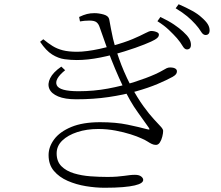

<svg xmlns="http://www.w3.org/2000/svg" viewBox="-20 -839 1040 905"><path d="M814 -659Q798 -677 776 -698Q754 -719 722 -739L736 -759Q774 -741 800 -723.5Q826 -706 843 -690Q863 -672 871.5 -657.5Q880 -643 880 -628Q880 -617 875 -611.5Q870 -606 861 -606Q850 -606 840.5 -622.5Q831 -639 814 -659ZM901 -725Q883 -745 862 -762.5Q841 -780 808 -800L822 -819Q859 -803 886 -788Q913 -773 929 -758Q950 -740 959 -725.5Q968 -711 968 -696Q968 -685 963 -679.5Q958 -674 949 -674Q937 -674 927.5 -690Q918 -706 901 -725ZM184 -654 169 -642Q197 -600 226 -582Q255 -564 284 -560Q313 -556 342 -556Q394 -556 453.5 -568Q513 -580 567.5 -597Q622 -614 660.5 -629.5Q699 -645 710 -652Q720 -658 724.5 -663.5Q729 -669 729 -675Q729 -682 723 -685.5Q717 -689 709 -691Q701 -693 693 -693Q684 -693 663.5 -682Q643 -671 605.5 -655Q568 -639 506 -622Q479 -615 449 -608.5Q419 -602 391.5 -598.5Q364 -595 344 -595Q303 -595 276 -602Q249 -609 228 -622Q207 -635 184 -654ZM287 -508 269 -525Q230 -498 216.5 -470.5Q203 -443 212.5 -420.5Q222 -398 254 -384.5Q286 -371 339 -371Q421 -371 492 -381.5Q563 -392 621.5 -408.5Q680 -425 723.5 -443.5Q767 -462 794 -477Q806 -484 810 -490Q814 -496 814 -503Q814 -509 810 -513Q806 -517 799 -519Q792 -521 782 -521Q773 -521 765.5 -517.5Q758 -514 746.5 -507Q735 -500 711 -489Q671 -471 613.5 -452.5Q556 -434 489 -421.5Q422 -409 350 -409Q260 -409 247.5 -437.5Q235 -466 287 -508ZM452 -263Q370 -263 316 -240.5Q262 -218 235.5 -182.5Q209 -147 209 -108Q209 -63 234 -33.5Q259 -4 299 13.5Q339 31 385 38.5Q431 46 473 46Q524 46 559 43Q594 40 615 35Q636 30 645.5 23.5Q655 17 655 9Q655 0 645 -7.5Q635 -15 616 -15Q604 -15 591.5 -13.5Q579 -12 564.5 -10Q550 -8 531 -6.5Q512 -5 486 -5Q448 -5 406.5 -8Q365 -11 328.5 -22Q292 -33 269.5 -55.5Q247 -78 247 -116Q247 -151 273.5 -176.5Q300 -202 344.5 -216.5Q389 -231 443 -231Q485 -231 524.5 -223.5Q564 -216 595.5 -206Q627 -196 646 -187Q663 -180 674.5 -172.5Q686 -165 695.5 -160.5Q705 -156 715 -156Q726 -156 733.5 -167.5Q741 -179 745 -195Q749 -211 749 -222Q749 -230 737.5 -242.5Q726 -255 705 -277.5Q684 -300 656 -338.5Q628 -377 595 -438Q578 -471 564.5 -502.5Q551 -534 541.5 -561.5Q532 -589 525 -610Q518 -634 512.5 -657.5Q507 -681 503 -703.5Q499 -726 495 -747Q492 -764 469 -770.5Q446 -777 425 -777Q406 -777 390 -773Q374 -769 353 -759L357 -738Q368 -740 378.5 -741Q389 -742 402 -742Q425 -742 435 -734Q445 -726 450 -710Q468 -657 486 -608Q504 -559 522.5 -515Q541 -471 560 -431Q593 -360 629 -310.5Q665 -261 680 -239Q685 -232 684.5 -229.5Q684 -227 673 -230Q636 -240 581 -251.5Q526 -263 452 -263Z"/></svg>

Font: Noto Serif SC
Style: Regular
Weight: 200
Designer: Ryoko NISHIZUKA 西塚涼子 (kana & ideographs); Frank Grießhammer (Latin, Greek & Cyrillic); Wenlong ZHANG 张文龙 (bopomofo); San
Foundry: Adobe
Version: Version 2.001;hotconv 1.1.0;makeotfexe 2.6.0